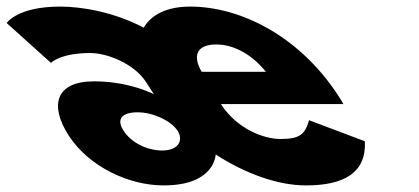

<svg xmlns="http://www.w3.org/2000/svg" viewBox="-239 -548 1272 583"><path d="M-84.2 -357C-84.2 -357 -56.7 -387 35.3 -387C86.3 -387 168.1 -355 204.3 -299L228.3 -262C194.9 -278 131 -301 46 -301C-70 -301 -89.7 -228 -30.1 -136C30.2 -43 150.7 15 257.7 15C414.7 15 415.8 -79 415.8 -79C505.4 -21 604.7 15 689.7 15C803.7 15 873.8 -22 868.9 -119L699.5 -183C686.3 -137 668.4 -126 611.4 -126C566.4 -126 482.9 -153 431.7 -232H803.7C800.8 -238 793.7 -249 789.2 -256C672.6 -436 494 -528 338 -528C269 -528 220.5 -504 197.5 -464C103.7 -513 6 -528 -56 -528C-187 -528 -218.6 -478 -218.6 -478ZM373.3 -330C345.8 -377 356.5 -413 417.5 -413C469.5 -413 525.3 -384 568.3 -330ZM136.2 -151C112.9 -187 131.9 -207 178.9 -207C225.9 -207 280.8 -181 300.2 -151C319.6 -121 301.1 -91 254.1 -91C207.1 -91 159.5 -115 136.2 -151Z"/></svg>

Font: Hussar
Style: BdOpOblSeven
Weight: 700
Foundry: Cannot Into Space Fonts
Version: Version 2.00